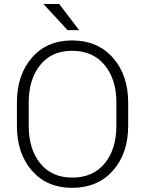

<svg xmlns="http://www.w3.org/2000/svg" viewBox="-20 -922 721 953"><path d="M616.2 -297.4Q616.2 -160.2 540.5 -75Q464.8 10.3 337.9 10.3Q212.9 10.3 138.4 -75Q64 -160.2 64 -297.4V-413.1Q64 -549.8 138.2 -635.5Q212.4 -721.2 337.4 -721.2Q464.4 -721.2 540.3 -635.5Q616.2 -549.8 616.2 -413.1ZM557.6 -414.1Q557.6 -528.3 499.3 -599.1Q440.9 -669.9 337.4 -669.9Q236.3 -669.9 179.4 -599.1Q122.6 -528.3 122.6 -414.1V-297.4Q122.6 -182.1 179.7 -111.3Q236.8 -40.5 337.9 -40.5Q441.9 -40.5 499.8 -111.1Q557.6 -181.6 557.6 -297.4ZM372.6 -772.5H315.4L195.3 -902.3H273.9Z"/></svg>

Font: Franko
Style: Light
Weight: 300
Designer: Google
Version: Version 1.200310; 2013